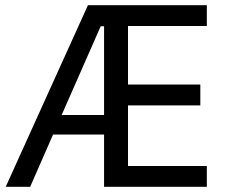

<svg xmlns="http://www.w3.org/2000/svg" viewBox="-20 -718 870 738"><path d="M380 -201H184L96 0H2L318 -698H775V-618H472V-393H750V-313H472V-80H775V0H380ZM367 -617 217 -276H380V-617Z"/></svg>

Font: IBM Plex Sans Condensed Text
Style: Regular
Weight: 450
Width: 3
Designer: Mike Abbink, Paul van der Laan, Pieter van Rosmalen
Foundry: Bold Monday
Version: Version 1.1